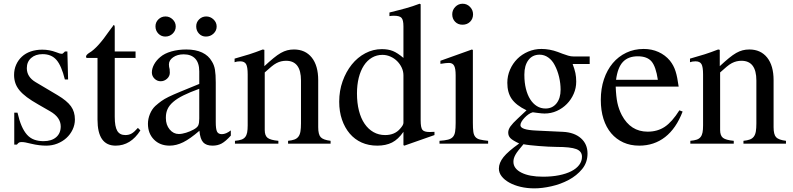

<svg xmlns="http://www.w3.org/2000/svg" viewBox="-20 -782 4315 1045"><path d="M333 -349.6Q314.5 -424.8 287.1 -456.1Q259.8 -487.3 211.9 -487.3Q172.9 -487.3 149.4 -466.3Q126 -445.3 126 -411.1Q126 -363.3 173.8 -335L293.9 -263.7Q344.7 -233.4 366.2 -203.6Q387.7 -173.8 387.7 -131.8Q387.7 -102.5 375 -76.2Q362.3 -49.8 341.3 -30.8Q320.3 -11.7 292 -0.5Q263.7 10.7 231.4 10.7Q213.9 10.7 193.4 8.3Q172.9 5.9 148.4 0Q128.9 -4.9 118.2 -6.8Q107.4 -8.8 97.7 -8.8Q87.9 -8.8 83 -5.9Q78.1 -2.9 72.3 4.9H57.6V-168.9H75.2Q85 -126 97.7 -96.7Q110.4 -67.4 127 -48.8Q143.6 -30.3 166 -22Q188.5 -13.7 216.8 -13.7Q260.7 -13.7 285.6 -35.2Q310.5 -56.6 310.5 -93.8Q310.5 -143.6 252 -176.8L187.5 -213.9Q151.4 -234.4 126.5 -252.9Q101.6 -271.5 85.9 -290.5Q70.3 -309.6 63.5 -330.1Q56.6 -350.6 56.6 -374Q56.6 -404.3 67.9 -429.7Q79.1 -455.1 99.1 -473.6Q119.1 -492.2 147.5 -502Q175.8 -511.7 210 -511.7Q249 -511.7 285.2 -498Q305.7 -489.3 316.4 -489.3Q320.3 -489.3 322.3 -491.2Q324.2 -493.2 332 -500L333 -502H346.7L350.6 -349.6Z M717.8 -466.8H604.5V-146.5Q604.5 -92.8 618.2 -69.8Q631.8 -46.9 662.1 -46.9Q681.6 -46.9 696.3 -55.2Q710.9 -63.5 730.5 -85.9L744.1 -72.3Q691.4 10.7 609.4 10.7Q510.7 10.7 510.7 -130.9V-466.8H452.1Q448.2 -467.8 448.2 -473.6Q448.2 -483.4 466.8 -495.1Q510.7 -520.5 575.2 -614.3Q580.1 -622.1 586.4 -629.4Q592.8 -636.7 597.7 -645.5Q601.6 -645.5 603 -642.6Q604.5 -639.6 604.5 -630.9V-502H717.8Z M1236.3 -43.9Q1208 -12.7 1186.5 -1Q1165 10.7 1136.7 10.7Q1102.5 10.7 1085.9 -7.3Q1069.3 -25.4 1065.4 -70.3Q1014.6 -26.4 977.1 -7.8Q939.5 10.7 903.3 10.7Q850.6 10.7 817.9 -22.5Q785.2 -55.7 785.2 -108.4Q785.2 -134.8 795.9 -161.1Q806.6 -187.5 825.2 -205.1Q842.8 -220.7 858.4 -231.9Q874 -243.2 897.9 -254.9Q921.9 -266.6 960.9 -282.7Q1000 -298.8 1064.5 -325.2V-393.6Q1064.5 -439.5 1042.5 -462.9Q1020.5 -486.3 979.5 -486.3Q945.3 -486.3 922.4 -470.2Q899.4 -454.1 899.4 -431.6Q899.4 -418 903.3 -405.3Q903.3 -398.4 903.8 -394.5Q904.3 -390.6 904.3 -386.7Q904.3 -367.2 889.2 -353.5Q874 -339.8 854.5 -339.8Q835 -339.8 820.8 -354Q806.6 -368.2 806.6 -387.7Q806.6 -409.2 818.8 -431.6Q831.1 -454.1 852.5 -471.7Q875 -491.2 912.6 -502Q950.2 -512.7 994.1 -512.7Q1044.9 -512.7 1080.1 -496.1Q1115.2 -479.5 1132.8 -448.2Q1145.5 -428.7 1149.9 -402.8Q1154.3 -377 1154.3 -333V-117.2Q1154.3 -80.1 1161.1 -65.9Q1168 -51.8 1187.5 -51.8Q1210 -51.8 1236.3 -72.3ZM1064.5 -298.8Q1013.7 -280.3 979 -263.2Q944.3 -246.1 922.9 -227.5Q901.4 -209 892.1 -188.5Q882.8 -168 882.8 -143.6V-138.7Q882.8 -102.5 903.3 -77.6Q923.8 -52.7 953.1 -52.7Q970.7 -52.7 992.7 -59.6Q1014.6 -66.4 1034.2 -77.1Q1053.7 -87.9 1059.1 -99.6Q1064.5 -111.3 1064.5 -136.7ZM880.9 -692.4Q903.3 -692.4 919.9 -676.3Q936.5 -660.2 936.5 -637.7Q936.5 -615.2 919.9 -599.1Q903.3 -583 879.9 -583Q857.4 -583 841.8 -599.1Q826.2 -615.2 826.2 -638.7Q826.2 -661.1 842.3 -676.8Q858.4 -692.4 880.9 -692.4ZM1102.5 -692.4Q1125 -692.4 1142.1 -676.3Q1159.2 -660.2 1159.2 -637.7Q1159.2 -615.2 1142.1 -599.1Q1125 -583 1100.6 -583Q1078.1 -583 1063 -599.1Q1047.9 -615.2 1047.9 -638.7Q1047.9 -661.1 1064 -676.8Q1080.1 -692.4 1102.5 -692.4Z M1256.8 -462.9Q1302.7 -475.6 1336.4 -486.3Q1370.1 -497.1 1410.2 -512.7L1418.9 -510.7V-421.9Q1447.3 -448.2 1468.8 -465.8Q1490.2 -483.4 1508.3 -493.7Q1526.4 -503.9 1543.5 -508.3Q1560.5 -512.7 1580.1 -512.7Q1641.6 -512.7 1676.8 -468.8Q1711.9 -424.8 1711.9 -345.7V-89.8Q1711.9 -49.8 1725.6 -35.2Q1739.3 -20.5 1779.3 -15.6V0H1547.9V-15.6Q1568.4 -17.6 1582 -22.5Q1595.7 -27.3 1604 -38.1Q1612.3 -48.8 1615.2 -66.4Q1618.2 -84 1618.2 -110.4V-343.8Q1618.2 -451.2 1537.1 -451.2Q1523.4 -451.2 1510.7 -448.2Q1498 -445.3 1484.9 -438.5Q1471.7 -431.6 1456.5 -418.9Q1441.4 -406.2 1420.9 -387.7V-74.2Q1420.9 -43.9 1436.5 -31.7Q1452.1 -19.5 1495.1 -15.6V0H1258.8V-15.6Q1280.3 -17.6 1293.5 -22Q1306.6 -26.4 1314.5 -36.1Q1322.3 -45.9 1325.2 -61Q1328.1 -76.2 1328.1 -99.6V-377Q1328.1 -418 1319.3 -433.1Q1310.5 -448.2 1287.1 -448.2Q1269.5 -448.2 1256.8 -443.4Z M2175.8 7.8V-64.5Q2147.5 -23.4 2113.8 -6.3Q2080.1 10.7 2033.2 10.7Q1986.3 10.7 1948.2 -6.3Q1910.2 -23.4 1883.3 -55.2Q1856.4 -86.9 1841.3 -130.9Q1826.2 -174.8 1826.2 -228.5Q1826.2 -288.1 1844.7 -339.8Q1863.3 -391.6 1894.5 -430.7Q1925.8 -469.7 1968.3 -492.2Q2010.7 -514.6 2058.6 -514.6Q2092.8 -514.6 2118.2 -504.4Q2143.6 -494.1 2175.8 -466.8V-638.7Q2175.8 -672.9 2165.5 -684.6Q2155.3 -696.3 2124 -696.3Q2117.2 -696.3 2111.8 -695.8Q2106.4 -695.3 2099.6 -694.3V-713.9Q2126 -720.7 2147.5 -726.1Q2168.9 -731.4 2188 -736.8Q2207 -742.2 2225.1 -748Q2243.2 -753.9 2263.7 -761.7L2269.5 -758.8V-127Q2269.5 -87.9 2278.8 -75.7Q2288.1 -63.5 2318.4 -63.5Q2323.2 -63.5 2330.6 -64Q2337.9 -64.5 2344.7 -64.5V-46.9L2180.7 10.7ZM2175.8 -372.1Q2175.8 -393.6 2166.5 -413.6Q2157.2 -433.6 2141.6 -449.2Q2126 -464.8 2105 -474.1Q2084 -483.4 2061.5 -483.4Q2030.3 -483.4 2004.4 -468.3Q1978.5 -453.1 1960.4 -425.3Q1942.4 -397.5 1932.6 -358.9Q1922.9 -320.3 1922.9 -273.4Q1922.9 -221.7 1933.6 -179.7Q1944.3 -137.7 1964.4 -108.4Q1984.4 -79.1 2012.7 -63Q2041 -46.9 2076.2 -46.9Q2128.9 -46.9 2158.2 -82Q2175.8 -101.6 2175.8 -113.3Z M2553.7 -509.8V-113.3Q2553.7 -83 2556.2 -64.9Q2558.6 -46.9 2567.4 -36.6Q2576.2 -26.4 2592.3 -22.5Q2608.4 -18.6 2636.7 -15.6V0H2372.1V-15.6Q2401.4 -17.6 2418.5 -22Q2435.5 -26.4 2444.8 -36.6Q2454.1 -46.9 2457 -64.9Q2460 -83 2460 -113.3V-372.1Q2460 -409.2 2451.7 -424.3Q2443.4 -439.5 2423.8 -439.5Q2416 -439.5 2405.8 -438.5Q2395.5 -437.5 2384.8 -435.5L2377 -434.6V-451.2L2548.8 -512.7ZM2498 -761.7Q2521.5 -761.7 2538.1 -744.6Q2554.7 -727.5 2554.7 -704.1Q2554.7 -679.7 2538.6 -663.6Q2522.5 -647.5 2497.1 -647.5Q2472.7 -647.5 2457 -663.6Q2441.4 -679.7 2441.4 -704.1Q2441.4 -727.5 2458 -744.6Q2474.6 -761.7 2498 -761.7Z M3096.7 -433.6Q3107.4 -405.3 3111.8 -384.3Q3116.2 -363.3 3116.2 -337.9Q3116.2 -302.7 3102.5 -271.5Q3088.9 -240.2 3065.4 -216.3Q3042 -192.4 3010.7 -178.2Q2979.5 -164.1 2943.4 -164.1Q2938.5 -164.1 2927.2 -165Q2916 -166 2901.4 -168L2879.9 -170.9Q2868.2 -168 2856.4 -159.7Q2844.7 -151.4 2835 -141.1Q2825.2 -130.9 2818.8 -120.1Q2812.5 -109.4 2812.5 -100.6Q2812.5 -87.9 2833.5 -80.6Q2854.5 -73.2 2900.4 -71.3L3043.9 -64.5Q3105.5 -61.5 3141.6 -29.8Q3177.7 2 3177.7 53.7Q3177.7 102.5 3148.4 138.2Q3119.1 173.8 3075.2 197.3Q3031.2 220.7 2981 231.9Q2930.7 243.2 2888.7 243.2Q2848.6 243.2 2813.5 234.9Q2778.3 226.6 2752 211.9Q2725.6 197.3 2710.4 177.7Q2695.3 158.2 2695.3 135.7Q2695.3 104.5 2720.2 73.2Q2745.1 42 2805.7 -1Q2770.5 -17.6 2758.3 -29.8Q2746.1 -42 2746.1 -60.5Q2746.1 -77.1 2758.3 -94.2Q2770.5 -111.3 2797.9 -136.7L2845.7 -181.6Q2789.1 -209 2765.1 -243.7Q2741.2 -278.3 2741.2 -331.1Q2741.2 -369.1 2755.9 -402.8Q2770.5 -436.5 2795.4 -461.4Q2820.3 -486.3 2854.5 -501Q2888.7 -515.6 2926.8 -515.6Q2971.7 -515.6 3016.6 -499L3042 -489.3Q3058.6 -483.4 3072.8 -479Q3086.9 -474.6 3103.5 -474.6H3189.5V-433.6ZM2829.1 2.9Q2812.5 22.5 2801.8 36.1Q2791 49.8 2785.2 60.5Q2779.3 71.3 2776.9 80.1Q2774.4 88.9 2774.4 98.6Q2774.4 135.7 2817.9 157.7Q2861.3 179.7 2935.5 179.7Q2983.4 179.7 3022.5 171.9Q3061.5 164.1 3089.4 149.9Q3117.2 135.7 3132.3 115.7Q3147.5 95.7 3147.5 71.3Q3147.5 41 3116.2 29.3Q3085 17.6 3009.8 17.6Q2989.3 17.6 2963.4 16.1Q2937.5 14.6 2912.6 12.7Q2887.7 10.7 2865.7 8.3Q2843.8 5.9 2829.1 2.9ZM2834 -373Q2834 -333 2842.3 -299.3Q2850.6 -265.6 2865.7 -241.7Q2880.9 -217.8 2901.9 -204.6Q2922.9 -191.4 2949.2 -191.4Q2986.3 -191.4 3008.8 -219.2Q3031.2 -247.1 3031.2 -293.9Q3031.2 -328.1 3022.9 -363.3Q3014.6 -398.4 2999 -427.7Q2985.4 -454.1 2963.9 -469.2Q2942.4 -484.4 2917 -484.4Q2877.9 -484.4 2856 -455.1Q2834 -425.8 2834 -377Z M3695.3 -174.8Q3660.2 -83 3600.1 -36.1Q3540 10.7 3459 10.7Q3411.1 10.7 3372.6 -6.8Q3334 -24.4 3306.6 -56.6Q3279.3 -88.9 3264.6 -134.8Q3250 -180.7 3250 -238.3Q3250 -299.8 3267.1 -350.6Q3284.2 -401.4 3314.9 -438Q3345.7 -474.6 3388.7 -495.1Q3431.6 -515.6 3483.4 -515.6Q3527.3 -515.6 3564 -499Q3600.6 -482.4 3626 -452.1Q3636.7 -438.5 3644 -424.8Q3651.4 -411.1 3656.7 -394.5Q3662.1 -377.9 3666 -357.4Q3669.9 -336.9 3673.8 -310.5H3331.1Q3333 -256.8 3340.3 -222.2Q3347.7 -187.5 3364.3 -155.3Q3412.1 -65.4 3504.9 -65.4Q3558.6 -65.4 3598.1 -91.8Q3637.7 -118.2 3677.7 -181.6ZM3560.5 -347.7Q3549.8 -419.9 3525.9 -447.8Q3502 -475.6 3451.2 -475.6Q3399.4 -475.6 3370.6 -445.3Q3341.8 -415 3333 -347.7Z M3735.4 -462.9Q3781.2 -475.6 3814.9 -486.3Q3848.6 -497.1 3888.7 -512.7L3897.5 -510.7V-421.9Q3925.8 -448.2 3947.3 -465.8Q3968.8 -483.4 3986.8 -493.7Q4004.9 -503.9 4022 -508.3Q4039.1 -512.7 4058.6 -512.7Q4120.1 -512.7 4155.3 -468.8Q4190.4 -424.8 4190.4 -345.7V-89.8Q4190.4 -49.8 4204.1 -35.2Q4217.8 -20.5 4257.8 -15.6V0H4026.4V-15.6Q4046.9 -17.6 4060.5 -22.5Q4074.2 -27.3 4082.5 -38.1Q4090.8 -48.8 4093.8 -66.4Q4096.7 -84 4096.7 -110.4V-343.8Q4096.7 -451.2 4015.6 -451.2Q4002 -451.2 3989.3 -448.2Q3976.6 -445.3 3963.4 -438.5Q3950.2 -431.6 3935.1 -418.9Q3919.9 -406.2 3899.4 -387.7V-74.2Q3899.4 -43.9 3915 -31.7Q3930.7 -19.5 3973.6 -15.6V0H3737.3V-15.6Q3758.8 -17.6 3772 -22Q3785.2 -26.4 3793 -36.1Q3800.8 -45.9 3803.7 -61Q3806.6 -76.2 3806.6 -99.6V-377Q3806.6 -418 3797.9 -433.1Q3789.1 -448.2 3765.6 -448.2Q3748 -448.2 3735.4 -443.4Z"/></svg>

Font: Jomolhari
Style: Regular
Weight: 400
Designer: Christopher J. Fynn
Foundry: Christopher  J.  Fynn (Karma Drubgy¸ Tenzin).
Version: Version 1.000